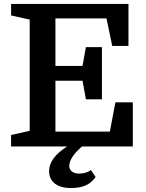

<svg xmlns="http://www.w3.org/2000/svg" viewBox="-20 -740 738 970"><path d="M495 -502H414L397 -407H260V-647H518L547 -508H629V-720H36V-662L130 -641V-79L36 -58V0H319C258 39 228 80 228 125C228 176 266 210 339 210C407 210 440 187 463 154L439 119C423 132 401 137 380 137C349 137 330 122 330 98C330 71 352 39 379 14C384 9 389 4 394 0H651V-223H563L535 -75H260V-332H397L414 -238H495Z"/></svg>

Font: Domine
Style: Bold
Weight: 700
Designer: Pablo Impallari, Rodrigo Fuenzalida, Brenda Gallo
Foundry: Pablo Impallari, Rodrigo Fuenzalida, Brenda Gallo
Version: Version 2.000